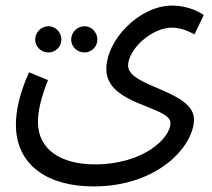

<svg xmlns="http://www.w3.org/2000/svg" viewBox="-20 -437 760 688"><path d="M37 9C37 158 155 231 315 231C548 231 675 85 675 -9C675 -113 439 -125 439 -202C439 -260 523 -338 596 -338C626 -338 654 -326 677 -314L710 -383C692 -397 648 -417 597 -417C479 -417 361 -294 361 -189C361 -60 591 -57 591 4C591 56 497 152 319 152C200 152 116 100 116 0C116 -43 129 -92 152 -150L84 -178C48 -98 37 -36 37 9ZM283 -249C308 -249 329 -270 329 -295C329 -321 308 -343 283 -343C256 -343 235 -321 235 -295C235 -270 256 -249 283 -249ZM154 -249C179 -249 200 -270 200 -295C200 -321 179 -343 154 -343C127 -343 106 -321 106 -295C106 -270 127 -249 154 -249Z"/></svg>

Font: Noto Sans Arabic UI SmCn
Style: Regular
Weight: 400
Width: 4
Designer: Monotype Design Team, Nadine Chahine and Nizar Qandah
Foundry: Monotype Imaging Inc.
Version: Version 2.010